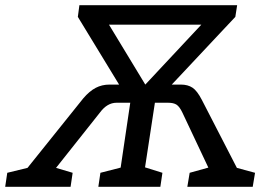

<svg xmlns="http://www.w3.org/2000/svg" viewBox="-53 -720 1045 740"><path d="M860 -73 930 -54 921 0H669L678 -54L750 -74L650 -286Q639 -309 627.5 -316.5Q616 -324 595 -324H544L506 -75L573 -54L565 0H326L334 -54L412 -74L449 -324H396Q360 -324 332 -286L163 -73L227 -54L219 0H-33L-25 -54L53 -73L268 -341Q292 -369 316 -381.5Q340 -394 369 -394H406L247 -655L253 -700H861L854 -655L609 -394H644Q671 -394 689 -382Q707 -370 725 -335ZM367 -625 507 -394 723 -625Z"/></svg>

Font: Bitter Pro Medium
Style: Italic
Weight: 500
Italic angle: -9°
Designer: Sol Matas, and Bitter project Authors
Foundry: Sol Matas
Version: Version 1.010